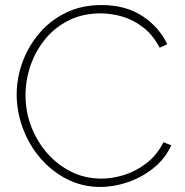

<svg xmlns="http://www.w3.org/2000/svg" viewBox="-20 -734 734 760"><path d="M46 -360Q46 -424 68.5 -486.5Q91 -549 134 -600.5Q177 -652 239.5 -683Q302 -714 382 -714Q477 -714 543.5 -670.5Q610 -627 642 -559L612 -545Q586 -595 547.5 -625Q509 -655 465.5 -668Q422 -681 378 -681Q307 -681 251.5 -653Q196 -625 158 -578Q120 -531 100.5 -473.5Q81 -416 81 -357Q81 -291 104 -232Q127 -173 167.5 -127Q208 -81 262.5 -54Q317 -27 381 -27Q426 -27 473 -42Q520 -57 561 -89Q602 -121 627 -171L658 -159Q634 -106 588 -69Q542 -32 486.5 -13Q431 6 377 6Q305 6 244 -25.5Q183 -57 138.5 -109.5Q94 -162 70 -227.5Q46 -293 46 -360Z"/></svg>

Font: Raleway Thin ExtraLight
Style: Regular
Weight: 250
Version: Version 4.026